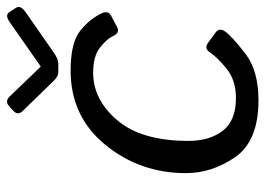

<svg xmlns="http://www.w3.org/2000/svg" viewBox="-124 -616 749 541"><g transform="rotate(-90 250.5 -345.5)"><path d="M208.5 -655.8Q194.8 -669.9 209 -682.6L221.2 -693.8Q235.4 -707 249 -692.9L333 -605.5H334L459 -692.9Q478.5 -706.5 486.8 -693.8L499 -674.8Q507.3 -662.1 486.8 -647.9L372.6 -568.4Q354.5 -555.7 342.3 -555.7H317.9Q305.7 -555.7 293.5 -568.4ZM33.2 -196.3Q33.2 -325.7 113 -423.3Q192.9 -521 322.3 -521Q401.4 -521 435.1 -493.4Q468.8 -465.8 483.9 -432.6Q491.7 -415 477.1 -407.2L444.8 -390.1Q428.2 -381.3 418.9 -402.3Q412.1 -418 387.7 -437.7Q363.3 -457.5 315.9 -457.5Q239.7 -457.5 181.9 -389.2Q124 -320.8 124 -189Q124 -129.4 152.6 -92.3Q181.2 -55.2 244.6 -55.2Q294.9 -55.2 327.1 -81.3Q359.4 -107.4 373 -127.9Q384.3 -145 398.9 -134.8L429.7 -112.3Q443.8 -102.1 432.1 -85.4Q418 -65.9 370.1 -28.8Q322.3 8.3 238.3 8.3Q124 8.3 78.6 -56.9Q33.2 -122.1 33.2 -196.3Z"/></g></svg>

Font: Istok Web
Style: BoldItalic
Weight: 700
Italic angle: -13°
Designer: Andrey V. Panov
Foundry: Andrey V. Panov
Version: Version 1.0.2g